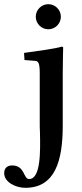

<svg xmlns="http://www.w3.org/2000/svg" viewBox="-83 -670 392 918"><path d="M217 -321C217 -371 219 -443 219 -443C219 -445 214 -447 212 -447C181 -437 102 -427 32 -417L34 -383L85 -379C99 -378 107 -371 107 -321V-80C107 -68 107 -54 108 -39C110 50 113 186 56 186C28 186 37 121 -25 121C-44 121 -63 130 -63 158C-63 201 -8 228 38 228C181 228 217 98 217 -70ZM88 -590C88 -557 115 -530 148 -530C181 -530 208 -557 208 -590C208 -623 181 -650 148 -650C115 -650 88 -623 88 -590Z"/></svg>

Font: Libertinus Serif Semibold
Style: Regular
Weight: 600
Designer: Philipp H. Poll, Khaled Hosny
Foundry: Caleb Maclennan
Version: Version 7.050;RELEASE